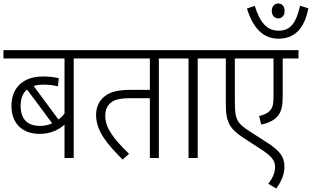

<svg xmlns="http://www.w3.org/2000/svg" viewBox="-20 -911 1798 1107"><path d="M504 -574V-622H0V-574H352V-256C341 -243 330 -231 317 -222L174 -415C190 -420 208 -423 229 -423C264 -423 292 -419 314 -413L319 -460C298 -466 262 -470 228 -470C117 -470 46 -409 46 -300C46 -197 112 -139 208 -139C276 -139 320 -165 352 -192V0H405V-574ZM99 -300C99 -343 111 -375 136 -395L281 -200C259 -190 236 -185 210 -185C145 -185 99 -218 99 -300Z M896 -574H995V-622H490V-574H844V-393H739C650 -393 610 -379 578 -351C547 -325 534 -287 534 -247C534 -153 603 -75 687 9L724 -24C634 -112 587 -173 587 -243C587 -277 598 -299 612 -313C636 -337 670 -345 743 -345H844V0H896Z M1120 -574H1219V-622H982V-574H1067V0H1120Z M1701 -574V-622H1205V-574H1282V-313C1282 -255 1287 -229 1298 -204C1313 -168 1347 -140 1384 -116L1473 -58C1548 -11 1566 14 1566 53C1566 89 1548 120 1527 149L1573 176C1598 140 1620 100 1620 51C1620 -9 1592 -43 1514 -93L1422 -152C1346 -201 1334 -220 1334 -327V-574H1557V-360C1557 -307 1552 -289 1535 -272C1521 -256 1499 -248 1474 -242L1486 -193C1529 -201 1564 -219 1584 -245C1604 -273 1610 -301 1610 -362V-574Z M1547 -848C1547 -821 1564 -805 1584 -805C1605 -805 1621 -820 1621 -848C1621 -874 1606 -891 1584 -891C1563 -891 1547 -874 1547 -848ZM1758 -863 1710 -878C1689 -784 1658 -734 1587 -734C1517 -734 1478 -784 1449 -877L1404 -862C1439 -747 1499 -688 1585 -688C1676 -688 1734 -742 1758 -863Z"/></svg>

Font: Noto Sans Devanagari UI SemiCondensed Light
Style: Regular
Weight: 300
Width: 4
Designer: Jelle Bosma - Monotype Design Team
Foundry: Monotype Imaging Inc.
Version: Version 2.004